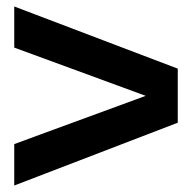

<svg xmlns="http://www.w3.org/2000/svg" viewBox="-20 -543 600 593"><path d="M24 -98 430 -247 24 -396V-523L529 -331V-164L24 30Z"/></svg>

Font: Hanken Grotesk Black
Style: Regular
Weight: 900
Designer: Alfredo Marco Pradil
Foundry: Hanken Design Co.
Version: Version 3.014